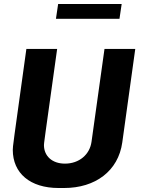

<svg xmlns="http://www.w3.org/2000/svg" viewBox="-20 -931 713 961"><path d="M260 -837H578L589 -911H271ZM592 -218 657 -686H503L438 -221C429 -157 376 -112 305 -112C241 -112 200 -150 200 -205C200 -213 200 -215 266 -686H112C45 -205 44 -198 44 -181C44 -64 131 10 273 10H301C457 10 572 -75 592 -218Z"/></svg>

Font: Chivo
Style: Bold Italic
Weight: 700
Italic angle: -8°
Designer: Hector Gatti
Foundry: Omnibus-Type
Version: Version 1.003;PS 001.003;hotconv 1.0.70;makeotf.lib2.5.58329